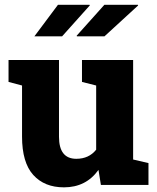

<svg xmlns="http://www.w3.org/2000/svg" viewBox="-20 -782 666 812"><path d="M250.5 10.3Q168 10.3 120.6 -42.2Q73.2 -94.7 73.2 -204.6V-420.4L16.1 -435.5V-528.3H229.5V-203.6Q229.5 -110.4 302.7 -110.4Q356 -110.4 386.7 -148.9V-420.4L326.7 -435.5V-528.3H543V-107.4L607.9 -92.3V0H406.7L396.5 -63.5Q343.8 10.3 250.5 10.3ZM305.2 -628.4 304.2 -630.9 421.4 -761.7H563.5L564 -758.8L421.9 -628.4ZM359.9 -759.3 242.7 -628.4H125.5L225.1 -761.7H358.9Z"/></svg>

Font: Roboto Slab ExtraBold
Style: Regular
Weight: 800
Designer: Google
Version: Version 2.001; ttfautohint (v1.8.3)